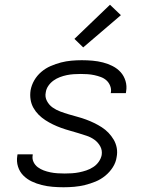

<svg xmlns="http://www.w3.org/2000/svg" viewBox="-20 -782 640 810"><path d="M248 8Q225 8 201.5 6Q178 4 156 -1.5Q134 -7 114 -16.5Q94 -26 78.5 -41.5Q63 -57 56 -79Q49 -101 53 -125L54 -131H118V-128Q115 -112 121.5 -98.5Q128 -85 139.5 -76.5Q151 -68 164.5 -63Q178 -58 192.5 -55Q207 -52 222.5 -51Q238 -50 253 -50Q268 -50 283.5 -51Q299 -52 314 -55Q329 -58 344 -63Q359 -68 373 -77Q387 -86 396.5 -99.5Q406 -113 409 -128Q412 -148 403 -164.5Q394 -181 379 -192Q364 -203 346 -209Q328 -215 310 -220.5Q292 -226 274 -231Q256 -236 238 -242.5Q220 -249 203.5 -257Q187 -265 171.5 -275Q156 -285 143 -298Q130 -311 121 -327Q112 -343 109 -362Q106 -381 109 -401Q113 -423 124.5 -443Q136 -463 154 -478.5Q172 -494 194 -503.5Q216 -513 237.5 -518.5Q259 -524 281 -526Q303 -528 325 -528Q348 -528 370.5 -526Q393 -524 414.5 -518.5Q436 -513 455.5 -503Q475 -493 489 -477.5Q503 -462 509.5 -440.5Q516 -419 512 -396L511 -389H447L448 -393Q450 -407 444.5 -420.5Q439 -434 429 -443Q419 -452 405.5 -457Q392 -462 378 -465Q364 -468 349.5 -469Q335 -470 321 -470Q306 -470 291 -469Q276 -468 261.5 -465Q247 -462 232.5 -456.5Q218 -451 205.5 -442Q193 -433 184 -420Q175 -407 173 -392Q169 -373 178 -356Q187 -339 202 -328.5Q217 -318 234.5 -311.5Q252 -305 270.5 -299.5Q289 -294 307.5 -289Q326 -284 343.5 -277.5Q361 -271 377.5 -263Q394 -255 409.5 -245Q425 -235 437.5 -222Q450 -209 459.5 -193Q469 -177 472.5 -158Q476 -139 472 -119Q469 -97 456 -76.5Q443 -56 424 -40.5Q405 -25 383 -16Q361 -7 338.5 -1.5Q316 4 293.5 6Q271 8 248 8ZM331 -582 294 -618 444 -762 490 -718Z"/></svg>

Font: Iosevka Light Extended Oblique
Style: Regular
Weight: 300
Width: 7
Italic angle: -9°
Monospace: yes
Designer: Belleve Invis
Foundry: Belleve Invis
Version: Version 32.5.0; ttfautohint (v1.8.4)